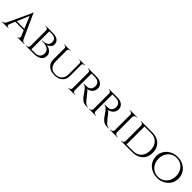

<svg xmlns="http://www.w3.org/2000/svg" viewBox="486 -2340 4080 4080"><g transform="rotate(45 2526.0 -300.0)"><path d="M660 -10H668V0H463V-10H471Q490 -10 500 -23Q510 -36 510 -47.5Q510 -59 506 -70L451 -203H198L143 -73Q138 -60 138 -48.5Q138 -37 148 -23.5Q158 -10 178 -10H186V0H-5V-10H3Q24 -10 45.5 -24.5Q67 -39 81 -68Q300 -536 309 -558Q326 -600 327 -614H336L583 -68Q612 -10 660 -10ZM211 -233H439L327 -507Z M1115 -517Q1130 -488 1130 -447Q1130 -406 1097 -371.5Q1064 -337 1020 -326Q1093 -318 1140.5 -273Q1188 -228 1188 -174.5Q1188 -121 1167.5 -87Q1147 -53 1113 -35Q1048 0 966 0H718V-10H730Q755 -10 772 -25.5Q789 -41 790 -64V-536Q789 -569 760 -583Q747 -590 730 -590H718V-600H922Q1071 -600 1115 -517ZM1117 -168Q1117 -317 884 -317V-327Q1060 -327 1060 -450Q1060 -570 921 -570H853V-30H965Q1033 -30 1075 -64.5Q1117 -99 1117 -168Z M1898 -590H1883Q1856 -590 1842 -569Q1836 -560 1835 -548V-211Q1835 -107 1768.5 -46.5Q1702 14 1586 14Q1470 14 1403 -46Q1336 -106 1336 -210V-547Q1336 -565 1322 -577.5Q1308 -590 1288 -590H1273V-600H1463V-590H1448Q1428 -590 1414 -577.5Q1400 -565 1400 -547V-222Q1400 -125 1449.5 -69Q1499 -13 1589.5 -13Q1680 -13 1734.5 -66Q1789 -119 1789 -211V-547Q1788 -566 1774.5 -578Q1761 -590 1741 -590H1726V-600H1898Z M2175 -569H2122V-64Q2123 -33 2150 -17Q2163 -10 2179 -10H2192L2193 0H1988V-10H2002Q2025 -10 2041.5 -25.5Q2058 -41 2058 -63V-538Q2058 -560 2041.5 -575Q2025 -590 2002 -590H1988V-600H2239Q2333 -600 2387.5 -557Q2442 -514 2442 -444Q2442 -374 2398 -327Q2354 -280 2286 -273Q2318 -259 2363 -195Q2362 -195 2397.5 -151Q2433 -107 2454.5 -82.5Q2476 -58 2490 -45Q2527 -10 2575 -10V0H2544Q2465 0 2420 -31Q2386 -54 2358 -88Q2352 -96 2307.5 -158.5Q2263 -221 2260 -225Q2206 -292 2159 -292V-302Q2276 -302 2300 -314Q2333 -331 2345 -350Q2370 -390 2370 -438Q2370 -499 2334 -532Q2298 -565 2237 -568Q2210 -569 2175 -569Z M2802 -569H2749V-64Q2750 -33 2777 -17Q2790 -10 2806 -10H2819L2820 0H2615V-10H2629Q2652 -10 2668.5 -25.5Q2685 -41 2685 -63V-538Q2685 -560 2668.5 -575Q2652 -590 2629 -590H2615V-600H2866Q2960 -600 3014.5 -557Q3069 -514 3069 -444Q3069 -374 3025 -327Q2981 -280 2913 -273Q2945 -259 2990 -195Q2989 -195 3024.5 -151Q3060 -107 3081.5 -82.5Q3103 -58 3117 -45Q3154 -10 3202 -10V0H3171Q3092 0 3047 -31Q3013 -54 2985 -88Q2979 -96 2934.5 -158.5Q2890 -221 2887 -225Q2833 -292 2786 -292V-302Q2903 -302 2927 -314Q2960 -331 2972 -350Q2997 -390 2997 -438Q2997 -499 2961 -532Q2925 -565 2864 -568Q2837 -569 2802 -569Z M3256 -10Q3283 -10 3303 -26Q3323 -42 3323 -64V-536Q3323 -558 3303 -574Q3283 -590 3255 -590H3242V-600H3468V-590H3455Q3428 -590 3408.5 -575Q3389 -560 3387 -538V-63Q3388 -41 3408 -25.5Q3428 -10 3455 -10H3468L3469 0H3242V-10Z M4233 -300Q4233 -161 4146.5 -80.5Q4060 0 3912 0H3578V-10H3591Q3615 -10 3631 -26Q3647 -42 3648 -64V-536Q3647 -560 3630.5 -575Q3614 -590 3590 -590H3578V-600H3912Q4010 -600 4082.5 -564Q4155 -528 4194 -460Q4233 -392 4233 -300ZM3713 -570V-30H3912Q4027 -30 4094 -102.5Q4161 -175 4161 -300Q4161 -425 4094 -497.5Q4027 -570 3912 -570Z M4501 -574.5Q4578 -614 4670.5 -614Q4763 -614 4840 -574.5Q4917 -535 4962.5 -463Q5008 -391 5008 -300Q5008 -209 4962.5 -137Q4917 -65 4840 -25.5Q4763 14 4682 14Q4601 14 4539 -9Q4477 -32 4431.5 -73Q4386 -114 4359.5 -173Q4333 -232 4333 -311.5Q4333 -391 4378.5 -463Q4424 -535 4501 -574.5ZM4482.5 -95.5Q4558 -16 4670 -16Q4782 -16 4858 -95.5Q4934 -175 4934 -300Q4934 -425 4858 -504.5Q4782 -584 4670 -584Q4558 -584 4482.5 -504.5Q4407 -425 4407 -300Q4407 -175 4482.5 -95.5Z"/></g></svg>

Font: Cinzel
Style: Regular
Weight: 400
Designer: Natanael Gama
Version: Version 1.001;PS 001.001;hotconv 1.0.56;makeotf.lib2.0.21325